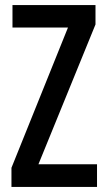

<svg xmlns="http://www.w3.org/2000/svg" viewBox="-20 -734 421 754"><path d="M361 0V-89H131L355 -638V-714H29V-626H247L25 -75V0Z"/></svg>

Font: Noto Sans Lao ExtraCondensed Medium
Style: Regular
Weight: 500
Width: 2
Designer: Monotype Design Team
Foundry: Monotype Imaging Inc.
Version: Version 2.003